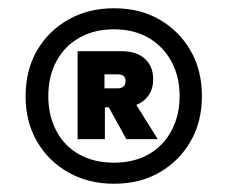

<svg xmlns="http://www.w3.org/2000/svg" viewBox="-20 -732 552 465"><path d="M256 -287Q194 -287 145.5 -314.5Q97 -342 69.5 -389.5Q42 -437 42 -499Q42 -562 69.5 -609.5Q97 -657 145.5 -684.5Q194 -712 256 -712Q319 -712 366.5 -684.5Q414 -657 441.5 -609.5Q469 -562 469 -499Q469 -437 441.5 -389.5Q414 -342 366.5 -314.5Q319 -287 256 -287ZM286 -395 233 -491H302L362 -395ZM256 -338Q304 -338 339.5 -358Q375 -378 395 -415Q415 -452 415 -499Q415 -547 395 -583.5Q375 -620 339.5 -640.5Q304 -661 256 -661Q208 -661 172 -640.5Q136 -620 116.5 -583.5Q97 -547 97 -499Q97 -452 116.5 -415Q136 -378 172 -358Q208 -338 256 -338ZM168 -395V-608H275Q310 -608 330.5 -590Q351 -572 351 -540Q351 -509 330.5 -490.5Q310 -472 275 -472H234V-395ZM233 -518H265Q273 -518 278.5 -522Q284 -526 284 -536Q284 -545 278.5 -548.5Q273 -552 265 -552H233Z"/></svg>

Font: DM Sans 18pt Black
Style: Regular
Weight: 900
Designer: Colophon Foundry, Jonny Pinhorn
Foundry: Colophon Foundry
Version: Version 4.004;gftools[0.9.30]